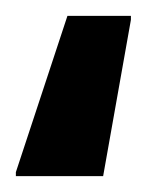

<svg xmlns="http://www.w3.org/2000/svg" viewBox="-20 -33 185 242"><path d="M0 189V184L65 -13H145V-8L110 189Z"/></svg>

Font: Saira ExtraCondensed ExtraBold
Style: Regular
Weight: 800
Width: 2
Designer: Hector Gatti with collaboration of the Omnibus-Type team
Foundry: Omnibus-Type
Version: Version 1.101